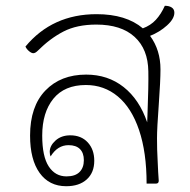

<svg xmlns="http://www.w3.org/2000/svg" viewBox="-20 -635 656 664"><path d="M499 -511Q535 -462 535 -395Q535 -356 529 -272Q523 -192 523 -157Q523 -116 525 -83Q527 -50 527 -40L529 -10Q529 0 519 0H487Q487 -108 461 -185Q435 -262 387.5 -301.5Q340 -341 277 -341Q203 -341 164.5 -293.5Q126 -246 126 -166Q126 -94 148.5 -59.5Q171 -25 210 -25Q240 -25 255 -40Q270 -55 270 -81Q270 -106 256.5 -119.5Q243 -133 217 -133Q179 -133 155 -94Q152 -100 152 -110Q152 -131 172 -149Q192 -167 223 -167Q261 -167 283.5 -142.5Q306 -118 306 -79Q306 -38 280 -14.5Q254 9 209 9Q150 9 117 -37Q84 -83 84 -166Q84 -267 137 -322Q190 -377 278 -377Q353 -377 407.5 -334Q462 -291 489 -212L490 -237Q494 -342 493 -388Q492 -465 445.5 -507.5Q399 -550 313 -550Q246 -550 199.5 -526Q153 -502 110 -459Q102 -451 95 -451Q89 -451 80.5 -458Q72 -465 68 -474Q161 -586 314 -586Q416 -586 474 -537Q501 -547 519 -566.5Q537 -586 550 -615Q565 -615 574 -609Q583 -603 583 -591Q583 -570 557.5 -547Q532 -524 499 -511Z"/></svg>

Font: Krub ExtraLight
Style: Regular
Weight: 275
Designer: Ekaluck Peanpanawate
Foundry: Cadson Demak Co.,Ltd.
Version: Version 1.000; ttfautohint (v1.6)